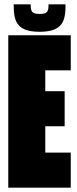

<svg xmlns="http://www.w3.org/2000/svg" viewBox="-20 -862 355 882"><path d="M162 -798C127 -798 121 -808 121 -842H43C43 -770 52 -716 162 -716C272 -716 281 -770 281 -842H203C203 -808 198 -798 162 -798ZM188 -539H305V-700H18V0H305V-161H188V-282H277V-443H188Z"/></svg>

Font: Queering Heavy
Style: Bold
Weight: 900
Designer: Adam Naccarato
Foundry: adamnac
Version: Version 2.000;hotconv 1.0.109;makeotfexe 2.5.65596